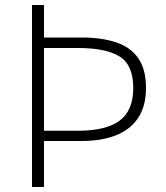

<svg xmlns="http://www.w3.org/2000/svg" viewBox="-20 -748 662 768"><path d="M108 0V-728H156V-598H305Q387 -598 445 -578.5Q503 -559 533.5 -514.5Q564 -470 564 -396Q564 -324 533 -277Q502 -230 444.5 -207Q387 -184 305 -184H156V0ZM156 -225H292Q404 -225 458.5 -265.5Q513 -306 513 -396Q513 -488 458.5 -522Q404 -556 292 -556H156Z"/></svg>

Font: Noto Sans SC Thin ExtraLight
Style: Regular
Weight: 250
Version: Version 2.004-H2;hotconv 1.0.118;makeotfexe 2.5.65603